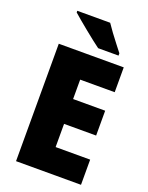

<svg xmlns="http://www.w3.org/2000/svg" viewBox="-169 -1012 848 1097"><g transform="rotate(20 255.0 -463.5)"><path d="M465 0H70V-714H465V-563H255V-445H450V-294H255V-153H465ZM305 -927Q319 -906 339.5 -878Q360 -850 380.5 -824Q401 -798 414 -781V-767H290Q273 -779 248 -799Q223 -819 195.5 -841Q168 -863 144 -883.5Q120 -904 105 -917V-927Z"/></g></svg>

Font: Noto Sans SemiCondensed Black
Style: Regular
Weight: 900
Width: 4
Designer: Monotype Design Team
Foundry: Monotype Imaging Inc.
Version: Version 2.013; ttfautohint (v1.8.4.7-5d5b)